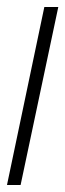

<svg xmlns="http://www.w3.org/2000/svg" viewBox="-21 -530 187 550"><path d="M-1 0 106 -510H146L38 0Z"/></svg>

Font: Saira Ultra Condensed ExLight
Style: Italic
Weight: 200
Width: 1
Italic angle: -12°
Designer: Hector Gatti with collaboration of the Omnibus-Type team
Foundry: Omnibus-Type
Version: Version 1.001; ttfautohint (v1.8)